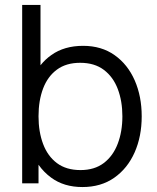

<svg xmlns="http://www.w3.org/2000/svg" viewBox="-20 -740 632 775"><path d="M312.5 15Q238 15 186.5 -23Q157 -44.5 135.5 -75V0H69.5V-720H143.5V-476.5Q162.5 -500.5 187.5 -518Q239.5 -555 315.5 -555Q389.5 -555 442.5 -517.5Q495.5 -480 523.8 -415.5Q552 -351 552 -270.5Q552 -189.5 523.5 -125Q495 -60.5 441.5 -22.8Q388 15 312.5 15ZM305 -53.5Q361.5 -53.5 399 -82Q436.5 -110.5 455.2 -159.8Q474 -209 474 -270.5Q474 -331.5 455.5 -380.5Q437 -429.5 399.2 -458Q361.5 -486.5 303.5 -486.5Q247 -486.5 209.8 -459Q172.5 -431.5 154 -382.8Q135.5 -334 135.5 -270.5Q135.5 -208 154 -158.8Q172.5 -109.5 210 -81.5Q247.5 -53.5 305 -53.5Z"/></svg>

Font: Cns Manrope
Style: Regular
Weight: 400
Designer: Mikhail Sharanda
Foundry: Mikhail Sharanda
Version: Version 4.504